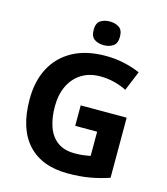

<svg xmlns="http://www.w3.org/2000/svg" viewBox="-134 -1030 991 1142"><g transform="rotate(15 362.0 -459.0)"><path d="M361 -401H644V-31Q588 -12 527.5 -1Q467 10 390 10Q230 10 144 -84Q58 -178 58 -358Q58 -470 101.5 -552Q145 -634 228 -679Q311 -724 431 -724Q488 -724 543 -712Q598 -700 643 -680L593 -559Q560 -576 518 -587Q476 -598 430 -598Q364 -598 315.5 -568Q267 -538 240.5 -483.5Q214 -429 214 -355Q214 -285 233 -231Q252 -177 293 -146.5Q334 -116 400 -116Q432 -116 454.5 -119Q477 -122 496 -126V-275H361ZM400 -928Q433 -928 457 -912.5Q481 -897 481 -855Q481 -814 457 -798Q433 -782 400 -782Q366 -782 342.5 -798Q319 -814 319 -855Q319 -897 342.5 -912.5Q366 -928 400 -928Z"/></g></svg>

Font: Noto Sans Tai Tham
Style: Bold
Weight: 700
Designer: Monotype Design Team 2013. Revised by David WIlliams 2020
Foundry: Monotype Imaging Inc.
Version: Version 2.002; ttfautohint (v1.8.4.7-5d5b)